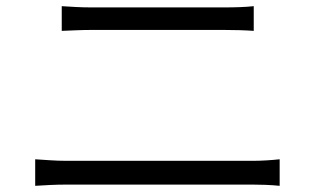

<svg xmlns="http://www.w3.org/2000/svg" viewBox="-20 -666 1040 622"><path d="M180 -646V-566C210 -567 241 -569 275 -569C322 -569 657 -569 706 -569C738 -569 775 -568 802 -566V-646C775 -643 741 -642 706 -642C656 -642 334 -642 275 -642C242 -642 211 -644 180 -646ZM94 -150V-64C126 -66 159 -68 195 -68C251 -68 741 -68 798 -68C824 -68 857 -67 886 -64V-150C858 -147 827 -145 798 -145C741 -145 251 -145 195 -145C159 -145 127 -148 94 -150Z"/></svg>

Font: ChiuKong Gothic MN Normal
Style: Regular
Weight: 350
Designer: Ryoko NISHIZUKA 西塚涼子 (kana, bopomofo & ideographs); Paul D. Hunt (Latin, Greek & Cyrillic); Sandoll Communications 산돌커뮤니
Foundry: Adobe
Version: Version 1.300